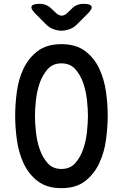

<svg xmlns="http://www.w3.org/2000/svg" viewBox="-20 -970 640 1000"><path d="M300 -90Q345 -90 372 -120.5Q399 -151 413.5 -193.5Q428 -236 433 -284Q438 -332 438 -367Q438 -401 433 -448Q428 -495 413.5 -537.5Q399 -580 372 -610Q345 -640 300 -640Q255 -640 228 -609.5Q201 -579 186.5 -536.5Q172 -494 167 -447Q162 -400 162 -366Q162 -331 167 -283.5Q172 -236 186.5 -193.5Q201 -151 228 -120.5Q255 -90 300 -90ZM300 10Q224 10 176.5 -26.5Q129 -63 103 -119Q77 -175 68 -241Q59 -307 59 -367Q59 -425 67.5 -490.5Q76 -556 102 -611.5Q128 -667 175.5 -703.5Q223 -740 300 -740Q376 -740 423.5 -704Q471 -668 497 -612.5Q523 -557 532 -492Q541 -427 541 -369Q541 -308 532 -241.5Q523 -175 496.5 -119Q470 -63 423 -26.5Q376 10 300 10ZM187 -950Q205 -950 220.5 -943.5Q236 -937 249 -924L270 -904Q285 -889 300.5 -888.5Q316 -888 331 -903L354 -925Q367 -938 382 -944Q397 -950 416 -950Q451 -950 456.5 -937Q462 -924 437 -899L382 -844Q365 -826 342 -818Q319 -810 300 -810Q281 -810 258.5 -818Q236 -826 219 -844L165 -898Q139 -924 144.5 -937Q150 -950 187 -950Z"/></svg>

Font: Maple Mono Normal NL Medium
Style: Regular
Weight: 500
Monospace: yes
Designer: subframe7536
Version: Version 7.000